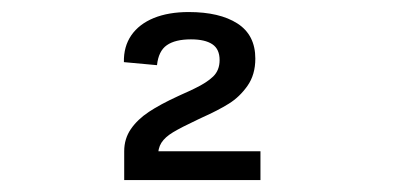

<svg xmlns="http://www.w3.org/2000/svg" viewBox="-20 -852 660 322"><path d="M408.2 -753.7Q408.2 -726.7 395 -708Q381.8 -689.3 363.9 -678.2Q346 -667 318.5 -654.7Q315.7 -653.3 311.3 -651.3Q283.5 -638.2 270.1 -630.1Q256.7 -622 250.7 -612.6Q244.7 -603.2 245 -588.8L235 -598.3H416.8V-550H188.3V-598.3Q188.3 -619.3 199.5 -635.6Q210.7 -651.8 229.7 -664.4Q248.7 -677 278.7 -690.8L285 -693.7Q298.2 -699.5 305.8 -703.3Q326.8 -713.3 337.6 -723.8Q348.3 -734.3 348.3 -751.2Q348.3 -769.7 336.1 -777.8Q323.8 -786 300.3 -786Q273.8 -786 259.8 -776.2Q245.8 -766.5 243.3 -742.7L187.8 -747.8Q187.2 -773.8 200.2 -792.8Q213.3 -811.7 238 -821.8Q262.7 -831.8 296.5 -831.8Q348.3 -831.8 378.2 -812.6Q408.2 -793.3 408.2 -753.7Z"/></svg>

Font: Monaspace Radon Var
Style: Regular
Weight: 400
Designer: Riley Cran and the Lettermatic Team
Version: Version 1.000 (Monaspace Radon Var)